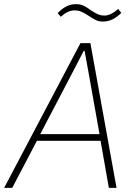

<svg xmlns="http://www.w3.org/2000/svg" viewBox="-36 -906 657 926"><path d="M526 0H489L449 -227H142L23 0H-16L352 -698H400ZM444 -259 395 -534 372 -661H368L302 -534L158 -259ZM461 -802Q440 -802 424.5 -810Q409 -818 388 -832Q368 -845 354 -850.5Q340 -856 324 -856Q307 -856 291 -848.5Q275 -841 257 -825L242 -843Q264 -865 285 -875.5Q306 -886 330 -886Q352 -886 367.5 -878.5Q383 -871 403 -856Q423 -843 437 -837Q451 -831 467 -831Q484 -831 500 -839Q516 -847 534 -863L549 -844Q528 -823 506.5 -812.5Q485 -802 461 -802Z"/></svg>

Font: IBM Plex Sans ExtraLight
Style: Italic
Weight: 250
Italic angle: -11.31°
Designer: Mike Abbink, Paul van der Laan, Pieter van Rosmalen
Foundry: Bold Monday
Version: Version 3.201